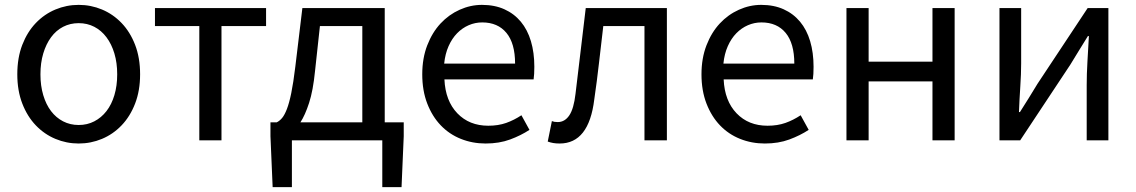

<svg xmlns="http://www.w3.org/2000/svg" viewBox="-20 -576 4661 788"><path d="M303 13Q253 13 207.5 -6Q162 -25 127 -61.5Q92 -98 71.5 -151Q51 -204 51 -271Q51 -339 71.5 -392Q92 -445 127 -481.5Q162 -518 207.5 -537Q253 -556 303 -556Q353 -556 398.5 -537Q444 -518 479 -481.5Q514 -445 534.5 -392Q555 -339 555 -271Q555 -204 534.5 -151Q514 -98 479 -61.5Q444 -25 398.5 -6Q353 13 303 13ZM303 -63Q338 -63 367 -78Q396 -93 417 -120Q438 -147 449.5 -185.5Q461 -224 461 -271Q461 -318 449.5 -356.5Q438 -395 417 -423Q396 -451 367 -466Q338 -481 303 -481Q268 -481 239 -466Q210 -451 189.5 -423Q169 -395 157.5 -356.5Q146 -318 146 -271Q146 -224 157.5 -185.5Q169 -147 189.5 -120Q210 -93 239 -78Q268 -63 303 -63Z M616 -543H1072V-469H889V0H798V-469H616Z M1090 -17V-74H1116Q1128 -80 1138 -92Q1148 -104 1157.5 -128.5Q1167 -153 1175.5 -194.5Q1184 -236 1192 -302L1221 -543H1559V-74H1637V-17L1628 192H1549V0H1178V192H1099ZM1467 -74V-469H1293L1273 -285Q1265 -204 1248.5 -153.5Q1232 -103 1213 -74Z M1973 13Q1919 13 1871.5 -6Q1824 -25 1789 -61.5Q1754 -98 1733.5 -151Q1713 -204 1713 -271Q1713 -337 1733.5 -390Q1754 -443 1788 -479.5Q1822 -516 1866.5 -536Q1911 -556 1958 -556Q2010 -556 2050 -538Q2090 -520 2117.5 -487Q2145 -454 2159 -407Q2173 -360 2173 -302Q2173 -270 2170 -250H1804Q1808 -162 1857 -111Q1906 -60 1984 -60Q2025 -60 2057.5 -71.5Q2090 -83 2120 -103L2153 -43Q2118 -20 2073.5 -3.5Q2029 13 1973 13ZM2094 -315Q2094 -398 2058.5 -441Q2023 -484 1959 -484Q1930 -484 1903.5 -472.5Q1877 -461 1856 -439.5Q1835 -418 1821 -386.5Q1807 -355 1803 -315Z M2277 13Q2262 13 2250.5 11Q2239 9 2228 5L2245 -79Q2250 -77 2255.5 -76Q2261 -75 2269 -75Q2298 -75 2316.5 -102.5Q2335 -130 2342 -191Q2353 -279 2363 -366.5Q2373 -454 2384 -543H2717V0H2625V-469H2456Q2447 -394 2438.5 -318.5Q2430 -243 2419 -168Q2397 13 2277 13Z M3119 13Q3065 13 3017.5 -6Q2970 -25 2935 -61.5Q2900 -98 2879.5 -151Q2859 -204 2859 -271Q2859 -337 2879.5 -390Q2900 -443 2934 -479.5Q2968 -516 3012.5 -536Q3057 -556 3104 -556Q3156 -556 3196 -538Q3236 -520 3263.5 -487Q3291 -454 3305 -407Q3319 -360 3319 -302Q3319 -270 3316 -250H2950Q2954 -162 3003 -111Q3052 -60 3130 -60Q3171 -60 3203.5 -71.5Q3236 -83 3266 -103L3299 -43Q3264 -20 3219.5 -3.5Q3175 13 3119 13ZM3240 -315Q3240 -398 3204.5 -441Q3169 -484 3105 -484Q3076 -484 3049.5 -472.5Q3023 -461 3002 -439.5Q2981 -418 2967 -386.5Q2953 -355 2949 -315Z M3545 -543V-323H3807V-543H3898V0H3807V-242H3545V0H3454V-543Z M4082 -543H4171V-316Q4171 -273 4167.5 -221Q4164 -169 4162 -116H4166Q4182 -141 4202.5 -174Q4223 -207 4238 -232L4444 -543H4529V0H4440V-227Q4440 -271 4443 -322.5Q4446 -374 4449 -428H4445Q4429 -402 4408.5 -369Q4388 -336 4373 -311L4167 0H4082Z"/></svg>

Font: Kinto Sans
Style: Regular
Weight: 400
Designer: Authors: Ryoko NISHIZUKA  (kana & ideographs); Paul D. Hunt (Latin, Greek & Cyrillic); Wenlong ZHANG  (bopomofo); Sandol
Foundry: Adobe Systems Incorporated, ookami Inc.
Version: Version 0.001